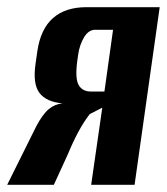

<svg xmlns="http://www.w3.org/2000/svg" viewBox="-36 -515 465 535"><path d="M-16 0 65 -163Q83 -197 100 -211Q117 -225 138 -227Q93 -231 74 -256Q55 -281 63 -337L68 -372Q77 -434 111.5 -464.5Q146 -495 205 -495H409L339 0H218L249 -215L214 -197Q197 -175 182 -147Q167 -119 153 -85L114 0ZM217 -260H255L279 -432H229Q211 -432 198.5 -411.5Q186 -391 182 -364L179 -343Q173 -295 183.5 -277.5Q194 -260 217 -260Z"/></svg>

Font: Alumni Sans
Style: Bold Italic
Weight: 700
Italic angle: -8°
Designer: Robert E. Leuschke
Foundry: Robert E. Leuschke
Version: Version 1.016